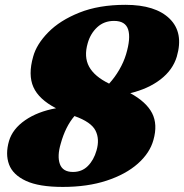

<svg xmlns="http://www.w3.org/2000/svg" viewBox="-20 -738 744 776"><path d="M233.5 17.5Q137.5 17.5 84.8 -7Q32 -31.5 16.5 -73.5Q1 -115.5 16.5 -168.5Q31 -217 81.5 -252Q132 -287 206.5 -300.5Q137 -336.5 115 -386Q93 -435.5 114 -509Q127.5 -559 174.8 -607.2Q222 -655.5 300.8 -687Q379.5 -718.5 487 -718.5Q608.5 -718.5 665.8 -662.2Q723 -606 694.5 -509Q678.5 -455.5 629 -417.2Q579.5 -379 506.5 -361.5Q571.5 -326 594.8 -280.5Q618 -235 600 -172Q585.5 -119.5 537 -76.5Q488.5 -33.5 411.2 -8Q334 17.5 233.5 17.5ZM334.5 -563.5Q318.5 -508.5 340 -468.8Q361.5 -429 421 -400Q444 -425 462 -456Q480 -487 489.5 -518.5Q509 -583.5 498 -618.5Q487 -653.5 441 -653.5Q400.5 -653.5 373 -628Q345.5 -602.5 334.5 -563.5ZM225.5 -157.5Q210.5 -107 222 -75Q233.5 -43 275 -43Q311 -43 335 -67Q359 -91 370 -129.5Q383.5 -175.5 366 -210.2Q348.5 -245 281 -269Q244.5 -226.5 225.5 -157.5Z"/></svg>

Font: Fraunces 9pt Soft Black
Style: Italic
Weight: 900
Italic angle: -16°
Version: Version 1.000;[b76b70a41]